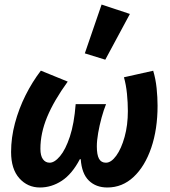

<svg xmlns="http://www.w3.org/2000/svg" viewBox="-20 -820 754 852"><path d="M157.2 12Q102.5 12 65.8 -28.9Q29.2 -69.7 29.2 -145.5Q29.2 -208.9 46.4 -273.4Q63.7 -338 93.6 -397.7Q123.6 -457.3 161.3 -506.5L280.5 -457.9Q219.2 -373.2 189.2 -301Q159.3 -228.8 159.3 -159.8Q159.3 -128.9 170.5 -113.5Q181.7 -98 200.4 -98Q222 -98 246.5 -127.1Q271 -156.2 290.1 -213.9Q309.2 -271.6 315.8 -357.9H450.6Q440.2 -332.1 430.8 -298Q421.5 -264 415.6 -230.1Q409.7 -196.2 409.7 -170.7Q409.7 -133 419.4 -115.5Q429 -98 450 -98Q473.4 -98 495.9 -129.1Q518.4 -160.2 532.9 -212.4Q547.4 -264.6 547.4 -327.3Q547.4 -364.7 543.4 -404.3Q539.4 -443.9 530 -477.1L659.8 -506.1Q670.8 -469.5 675 -428.7Q679.2 -387.8 679.2 -350.7Q679.2 -246.4 651.2 -164.3Q623.2 -82.2 573.1 -35.1Q523 12 456.3 12Q406 12 374.4 -18.6Q342.8 -49.2 338.3 -113.5H334.3Q299.7 -47.6 254.2 -17.8Q208.7 12 157.2 12ZM447.2 -555.1 356.4 -583.2 430.8 -799.8 556.4 -758.1Z"/></svg>

Font: Source Sans Variable
Style: Italic
Weight: 200
Italic angle: -11°
Designer: Paul D. Hunt
Foundry: Adobe Systems Incorporated
Version: Version 3.006;hotconv 1.0.111;makeotfexe 2.5.65597